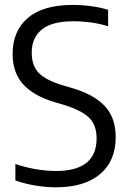

<svg xmlns="http://www.w3.org/2000/svg" viewBox="-20 -770 534 799"><path d="M212 9.5Q172 9.5 127.8 2.2Q83.5 -5 44 -19V-87.5Q87 -73 130 -65.8Q173 -58.5 213 -58.5Q382 -58.5 382 -194Q382 -250 350.5 -280.5Q319 -311 244.5 -334L207 -345Q122 -370 77.2 -418.2Q32.5 -466.5 32.5 -546Q32.5 -640.5 95.5 -695Q158.5 -749.5 283 -749.5Q321 -749.5 360.2 -744.2Q399.5 -739 430 -729V-660.5Q395.5 -671.5 359 -676.5Q322.5 -681.5 286 -681.5Q195.5 -681.5 153.8 -647Q112 -612.5 112 -551Q112 -497 141 -466.8Q170 -436.5 241 -415L278.5 -404Q370 -377.5 415.8 -328.8Q461.5 -280 461.5 -199.5Q461.5 -100 396.2 -45.2Q331 9.5 212 9.5Z"/></svg>

Font: Encode Sans SmCnd
Style: Regular
Weight: 400
Width: 4
Designer: Multiple Designers
Foundry: Impallari Type
Version: Version 3.002; ttfautohint (v1.8.3) -l 8 -r 50 -G 200 -x 14 